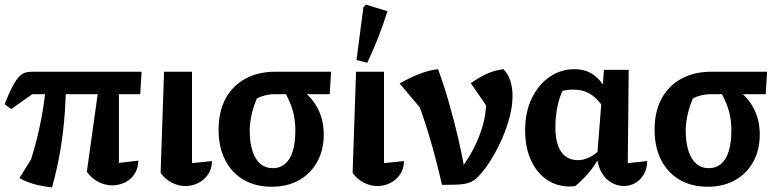

<svg xmlns="http://www.w3.org/2000/svg" viewBox="-23 -804 3396 838"><path d="M356 -54 417 -491H496V-93L581 -103Q580 -69 564 -44.5Q548 -20 522 -7.5Q496 5 467 5Q436 5 406.5 -10Q377 -25 356 -54ZM204 14Q166 10 129.5 0.5Q93 -9 62 -27L162 -188L95 -57Q115 -112 133 -179Q151 -246 164 -324Q177 -402 182 -491H267Q266 -406 260.5 -322Q255 -238 241.5 -155Q228 -72 204 14ZM26 -328 -3 -349Q17 -400 32.5 -428.5Q48 -457 61.5 -470.5Q75 -484 88.5 -487.5Q102 -491 118 -491H595L589 -393H118Z M678 -49 693 -491H815V-92L902 -101Q902 -67 885 -42.5Q868 -18 842 -5Q816 8 786 8Q756 8 727.5 -6.5Q699 -21 678 -49Z M1181 -393Q1156 -393 1135 -388Q1114 -383 1098 -374Q1082 -336 1074.5 -301Q1067 -266 1067 -234Q1067 -182 1079 -145Q1091 -108 1113.5 -89Q1136 -70 1168 -70Q1199 -70 1221 -88.5Q1243 -107 1254.5 -143.5Q1266 -180 1266 -234Q1266 -268 1260.5 -297Q1255 -326 1243 -355Q1231 -384 1211 -419L1283 -420Q1390 -345 1390 -217Q1390 -149 1361.5 -97.5Q1333 -46 1282 -17.5Q1231 11 1163 11Q1092 11 1040 -19.5Q988 -50 959.5 -106Q931 -162 931 -238Q931 -316 961 -372.5Q991 -429 1047 -460Q1103 -491 1180 -491H1422L1416 -393Z M1516 -49 1531 -491H1653V-92L1740 -101Q1740 -67 1723 -42.5Q1706 -18 1680 -5Q1654 8 1624 8Q1594 8 1565.5 -6.5Q1537 -21 1516 -49ZM1580 -530 1533 -542 1563 -772 1574 -784 1668 -755Q1650 -697 1628 -641Q1606 -585 1580 -530Z M1906 3Q1882 -104 1850.5 -210.5Q1819 -317 1774 -426L1818 -325L1721 -440Q1772 -468 1812 -483Q1852 -498 1889 -502Q1915 -431 1937 -354Q1959 -277 1977 -200Q1995 -123 2007 -52L1970 -44Q2000 -80 2023.5 -119Q2047 -158 2063.5 -197.5Q2080 -237 2089 -275.5Q2098 -314 2098 -349Q2098 -360 2097 -371.5Q2096 -383 2094 -394L2112 -324L2032 -441Q2066 -465 2100 -481Q2134 -497 2174 -502Q2195 -481 2204.5 -451Q2214 -421 2214 -386Q2214 -343 2202 -296Q2190 -249 2169.5 -201.5Q2149 -154 2123 -111.5Q2097 -69 2068 -37Q2055 -23 2042 -15Q2029 -7 2012 -3Q1995 1 1969.5 2Q1944 3 1906 3Z M2488 8Q2482 9 2476 9.5Q2470 10 2465 10Q2405 10 2361 -21.5Q2317 -53 2293 -108Q2269 -163 2269 -235Q2269 -316 2298.5 -376Q2328 -436 2376.5 -469Q2425 -502 2484 -502Q2524 -502 2552 -487Q2580 -472 2599.5 -447Q2619 -422 2632 -393L2609 -338Q2596 -356 2579.5 -373Q2563 -390 2538.5 -401.5Q2514 -413 2477 -413Q2455 -413 2434 -408Q2413 -403 2388 -391L2440 -422Q2420 -387 2410.5 -341.5Q2401 -296 2401 -248Q2401 -201 2412.5 -169Q2424 -137 2446 -121Q2468 -105 2500 -105Q2521 -105 2544.5 -115Q2568 -125 2593 -148V-118Q2571 -78 2544 -47Q2517 -16 2488 8ZM2700 8Q2673 8 2647.5 -6Q2622 -20 2604.5 -48Q2587 -76 2583 -117L2613 -499H2721L2717 -92L2802 -101Q2801 -65 2785.5 -40.5Q2770 -16 2747.5 -4Q2725 8 2700 8Z M3084 -393Q3059 -393 3038 -388Q3017 -383 3001 -374Q2985 -336 2977.5 -301Q2970 -266 2970 -234Q2970 -182 2982 -145Q2994 -108 3016.5 -89Q3039 -70 3071 -70Q3102 -70 3124 -88.5Q3146 -107 3157.5 -143.5Q3169 -180 3169 -234Q3169 -268 3163.5 -297Q3158 -326 3146 -355Q3134 -384 3114 -419L3186 -420Q3293 -345 3293 -217Q3293 -149 3264.5 -97.5Q3236 -46 3185 -17.5Q3134 11 3066 11Q2995 11 2943 -19.5Q2891 -50 2862.5 -106Q2834 -162 2834 -238Q2834 -316 2864 -372.5Q2894 -429 2950 -460Q3006 -491 3083 -491H3325L3319 -393Z"/></svg>

Font: Piazzolla 24pt
Style: Bold
Weight: 700
Designer: Juan Pablo del Peral
Foundry: Huerta Tipografica
Version: Version 2.005